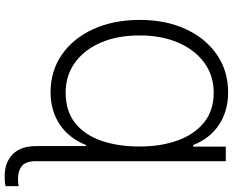

<svg xmlns="http://www.w3.org/2000/svg" viewBox="-106 -671 981 809"><g transform="rotate(90 384.5 -266.5)"><path d="M659.1 -727.3V71.4Q659.1 115.1 679.3 131.6Q699.6 148.1 734.7 148.1Q750 148.1 764.2 145.6V200.6Q755.3 203.1 743.6 203.7Q731.9 204.2 720.5 204.2Q664.8 204.2 630.1 170.5Q595.5 136.7 595.5 71.4V-138.8H591.3Q562.1 -66.1 504.1 -27.5Q446 11 368.6 11Q278.8 11 210 -36.8Q141.3 -84.5 102.6 -169.4Q63.9 -254.3 63.9 -365.4Q63.9 -474.4 102.5 -558.2Q141 -642 209.9 -689.6Q278.8 -737.2 369.7 -737.2Q447.4 -737.2 505.3 -699Q563.2 -660.9 591.3 -589.8H597.7V-727.3ZM369.7 -52.6Q447.8 -52.6 498.2 -92.5Q548.7 -132.5 573 -202.9Q597.3 -273.4 597.3 -364.7Q597.3 -454.2 571.7 -524.7Q546.2 -595.2 495.9 -635.8Q445.7 -676.5 370.7 -676.5Q298.3 -676.5 244 -636.5Q189.6 -596.6 159.4 -526.3Q129.3 -456 129.3 -364.7Q129.3 -269.9 160 -199.8Q190.7 -129.6 244.9 -91.1Q299 -52.6 369.7 -52.6Z"/></g></svg>

Font: Inter Zeller Light
Style: Regular
Weight: 300
Designer: Rasmus Andersson; Joe Bland
Foundry: zeller
Version: Version 3.015;git-dec3a8cb1